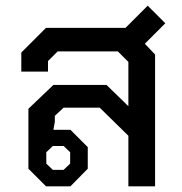

<svg xmlns="http://www.w3.org/2000/svg" viewBox="-20 -656 640 676"><path d="M490 -502 526 -464V0H432V-178L331 -277H204L173 -248V-227L168 -199H228L289 -138V-62L228 0H142L80 -62V-273L168 -357H355L432 -282V-438L395 -475H183L149 -441V-404H55V-471L142 -558H422L500 -636L562 -574ZM166 -142 143 -120V-80L166 -58H204L227 -80V-120L204 -142Z"/></svg>

Font: Chakra Petch Medium
Style: Regular
Weight: 500
Designer: Katatrad Aksorn Co.,Ltd.
Foundry: Cadson Demak Co.,Ltd.
Version: Version 1.000; ttfautohint (v1.6)